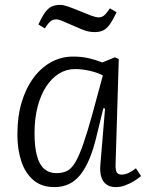

<svg xmlns="http://www.w3.org/2000/svg" viewBox="-20 -750 603 784"><path d="M452 -81Q451 -56 456.5 -46.5Q462 -37 477 -37Q491 -37 505.5 -44Q520 -51 535 -63L556 -31Q544 -21 527 -10.5Q510 0 491 7Q472 14 452 14Q430 14 415 3.5Q400 -7 393.5 -27.5Q387 -48 390 -79L409 -307L402 -308L373 -189Q361 -139 345 -101Q329 -63 309 -37.5Q289 -12 262.5 1Q236 14 202 14Q150 14 116.5 -14.5Q83 -43 67 -91.5Q51 -140 51 -201Q51 -274 68.5 -332.5Q86 -391 117.5 -433Q149 -475 190 -497Q231 -519 279 -519Q314 -519 343.5 -512Q373 -505 398 -495L449 -516L465 -509ZM211 -43Q236 -43 254.5 -52.5Q273 -62 288.5 -89Q304 -116 320.5 -163.5Q337 -211 358 -287L400 -442Q380 -453 348 -460.5Q316 -468 286 -468Q251 -468 221 -449.5Q191 -431 168.5 -396.5Q146 -362 133.5 -314Q121 -266 121 -206Q121 -150 131 -113.5Q141 -77 161 -60Q181 -43 211 -43ZM368 -619Q347 -619 329.5 -624.5Q312 -630 284 -643Q248 -659 233 -665Q218 -671 210 -671Q197 -671 187.5 -664Q178 -657 163 -634L137 -650Q152 -683 165 -700.5Q178 -718 192.5 -724Q207 -730 225 -730Q238 -730 254.5 -724.5Q271 -719 308 -704Q334 -693 353 -686Q372 -679 383 -679Q395 -679 404.5 -686.5Q414 -694 429 -716L456 -700Q441 -668 428 -650Q415 -632 400.5 -625.5Q386 -619 368 -619Z"/></svg>

Font: Literata Light
Style: Italic
Weight: 300
Italic angle: -2°
Designer: Latin by Veronika Burian and Jose Scaglione. Greek by Irene Vlachou. Cyrillic by Vera Evstafieva
Foundry: TypeTogether
Version: Version 3.103;gftools[0.9.29]